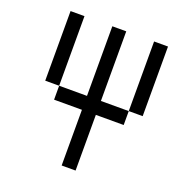

<svg xmlns="http://www.w3.org/2000/svg" viewBox="-117 -717 735 810"><g transform="rotate(20 250.0 -312.5)"><path d="M250 -250Q250 -250 250 0H312.5Q312.5 0 312.5 -250H437.5V-312.5H312.5V-625H250V-312.5H125V-250ZM125 -312.5V-625H62.5V-312.5ZM437.5 -312.5H500V-625H437.5Z"/></g></svg>

Font: BFUnifontExMono
Style: Regular
Weight: 500
Version: Version 15.0.06